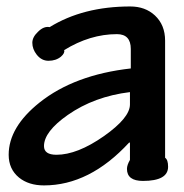

<svg xmlns="http://www.w3.org/2000/svg" viewBox="-20 -562 565 591"><path d="M382.6 -411.3Q382.6 -456.9 340 -456.9Q256.9 -456.9 177.4 -407.7Q180.5 -399 167.7 -387.7Q152.3 -374.9 129.2 -374.9Q108.2 -374.9 93.3 -393.3Q79.5 -410.8 79.5 -430.3Q79.5 -447.7 96.9 -464.1Q114.9 -482.1 132.8 -478.5Q235.9 -542.1 381 -542.1Q427.2 -542.1 456.9 -514.4Q488.2 -485.1 488.2 -436.9V-76.4Q497.4 -70.3 497.4 -48.7Q497.4 -5.1 420 -5.1Q370.8 -5.1 370.8 -42.1Q370.8 -53.8 380 -69.7V-123.1H377.4Q255.9 8.7 115.4 8.7Q68.2 8.7 38.5 -15.4Q6.7 -41.5 6.7 -85.6Q6.7 -170.8 102.1 -246.7Q209.2 -331.8 382.6 -351.3ZM380 -278.5Q270.3 -265.1 188.7 -208.2Q115.4 -156.9 115.4 -112.3Q115.4 -85.6 153.8 -85.6Q217.9 -85.6 300 -143.1Q380 -199.5 380 -240.5Z"/></svg>

Font: Myanmar Handwriting
Style: Regular
Weight: 400
Designer: Khon Soe Zaw Thu
Foundry: PaOh Unicode khonsoezawthu@gmail.com and @hotmail.com
Version: Version 1.30 November 9, 2016